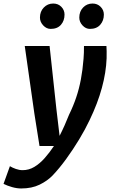

<svg xmlns="http://www.w3.org/2000/svg" viewBox="-89 -817 645 1086"><path d="M31 249Q6 249 -21 241.2Q-48 233.5 -69 223L-33 123Q-19 131.5 0.5 138.5Q20 145.5 39 145.5Q74.5 145.5 105.2 127Q136 108.5 163.5 77.5Q191 46.5 216 9H134.5L105.5 -174L51 -557H191.5L230 -200L248 -48.5Q263.5 -79 276.8 -109Q290 -139 301.5 -168Q326 -218 342.2 -266.5Q358.5 -315 368.5 -368Q378.5 -421 383.5 -484Q385 -499 385.5 -518.8Q386 -538.5 386 -557H513Q514 -547 514.2 -528Q514.5 -509 514 -487Q511 -407 487.2 -319.8Q463.5 -232.5 418 -138Q393 -85 358.5 -28Q324 29 285.5 82Q247 135 208.5 175.5Q179 206 135 227.5Q91 249 31 249ZM197.5 -653.5Q174 -653.5 155.5 -673.2Q137 -693 137 -717.5Q137 -752 158.8 -774.5Q180.5 -797 212 -797Q240 -797 258 -778.5Q276 -760 276 -734.5Q276 -700 255.8 -676.8Q235.5 -653.5 197.5 -653.5ZM419.5 -653.5Q396 -653.5 377.8 -673.2Q359.5 -693 359.5 -717.5Q359.5 -752 381 -774.5Q402.5 -797 434.5 -797Q462 -797 480.2 -778.5Q498.5 -760 498.5 -734.5Q498.5 -700.5 478 -677Q457.5 -653.5 419.5 -653.5Z"/></svg>

Font: Merriweather Sans SemiBold
Style: Italic
Weight: 600
Italic angle: -7.5°
Designer: Eben Sorkin
Foundry: Eben Sorkin
Version: Version 2.001